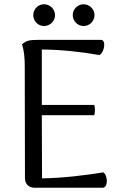

<svg xmlns="http://www.w3.org/2000/svg" viewBox="-20 -880 577 900"><path d="M187 -758C214 -758 238 -781 238 -809C238 -837 214 -860 187 -860C158 -860 136 -837 136 -809C136 -781 158 -758 187 -758ZM372 -758C400 -758 423 -781 423 -809C423 -837 400 -860 372 -860C344 -860 321 -837 321 -809C321 -781 344 -758 372 -758ZM464 -72C385 -59 273 -45 177 -44L176 -340H422C426 -355 426 -372 422 -388H176V-648C271 -647 359 -637 446 -622C469 -632 479 -693 454 -693H152C118 -693 102 -689 83 -672C93 -643 96 -609 96 -569L97 -45C97 -16 116 0 143 0H461C488 0 486 -59 464 -72Z"/></svg>

Font: Arima Koshi
Style: Regular
Weight: 400
Designer: Joana Correia and Natanael Gama
Foundry: NDISCOVER
Version: Version 1.019;PS 001.019;hotconv 1.0.88;makeotf.lib2.5.64775